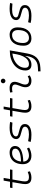

<svg xmlns="http://www.w3.org/2000/svg" viewBox="1835 -2619 1018 4728"><g transform="rotate(-90 2344.0 -255.0)"><path d="M331.1 9.8Q174.8 9.8 174.8 -141.6Q174.8 -173.3 179.2 -203.6Q183.6 -233.9 192.9 -287.1L222.7 -458H77.1L87.4 -517.6H233.4L260.7 -674.3H326.7L299.3 -517.6H535.6L525.4 -458H288.6L258.8 -287.1Q249.5 -234.9 245.1 -206.5Q240.7 -178.2 240.7 -147.9Q240.7 -51.3 340.3 -51.3Q378.4 -51.3 407.5 -58.1Q436.5 -64.9 476.1 -82L488.8 -26.4Q455.1 -11.2 417.5 -0.7Q379.9 9.8 331.1 9.8Z M877.9 -51.3Q918 -51.3 963.6 -64.2Q1009.3 -77.1 1051.8 -100.1L1074.2 -47.4Q1027.8 -20.5 974.9 -5.4Q921.9 9.8 873.5 9.8Q774.9 9.8 720 -45.7Q665 -101.1 665 -199.7Q665 -301.3 700 -374.5Q734.9 -447.8 799.6 -487.5Q864.3 -527.3 953.6 -527.3Q1028.8 -527.3 1070.8 -491.2Q1112.8 -455.1 1112.8 -390.6Q1112.8 -295.4 1011.2 -245.1Q909.7 -194.8 728.5 -190.9Q731.9 -125 771.2 -88.1Q810.5 -51.3 877.9 -51.3ZM730.5 -246.6Q882.3 -250.5 964.6 -285.9Q1046.9 -321.3 1046.9 -387.7Q1046.9 -424.3 1020.5 -445.3Q994.1 -466.3 946.3 -466.3Q855 -466.3 798.1 -408Q741.2 -349.6 730.5 -246.6Z M1388.7 9.8Q1274.9 9.8 1212.4 -9.8L1231.4 -71.8Q1331.1 -51.3 1399.4 -51.3Q1489.3 -51.3 1538.6 -76.9Q1587.9 -102.5 1587.9 -148.9Q1587.9 -172.9 1570.1 -190.9Q1552.2 -209 1520 -218.3L1375.5 -260.3Q1331.5 -272.9 1307.4 -300Q1283.2 -327.1 1283.2 -363.3Q1283.2 -441.4 1356.7 -484.4Q1430.2 -527.3 1564 -527.3Q1597.2 -527.3 1634 -524.4Q1670.9 -521.5 1705.6 -516.1L1688.5 -458Q1604.5 -466.3 1551.8 -466.3Q1455.6 -466.3 1402.6 -441.2Q1349.6 -416 1349.6 -369.6Q1349.6 -329.1 1405.8 -313.5L1549.3 -273.4Q1599.6 -259.8 1626.7 -228.3Q1653.8 -196.8 1653.8 -152.8Q1653.8 -75.2 1584.5 -32.7Q1515.1 9.8 1388.7 9.8Z M2088.9 9.8Q1932.6 9.8 1932.6 -141.6Q1932.6 -173.3 1937 -203.6Q1941.4 -233.9 1950.7 -287.1L1980.5 -458H1835L1845.2 -517.6H1991.2L2018.6 -674.3H2084.5L2057.1 -517.6H2293.5L2283.2 -458H2046.4L2016.6 -287.1Q2007.3 -234.9 2002.9 -206.5Q1998.5 -178.2 1998.5 -147.9Q1998.5 -51.3 2098.1 -51.3Q2136.2 -51.3 2165.3 -58.1Q2194.3 -64.9 2233.9 -82L2246.6 -26.4Q2212.9 -11.2 2175.3 -0.7Q2137.7 9.8 2088.9 9.8Z M2831.1 -81.1 2852.5 -31.2Q2824.7 -14.2 2793.9 -2.2Q2763.2 9.8 2723.1 9.8Q2638.7 9.8 2597.2 -31.7Q2555.7 -73.2 2560.5 -153.3Q2563 -189.9 2574.7 -224.6Q2586.4 -259.3 2600.3 -292Q2614.3 -324.7 2621.6 -355Q2635.7 -410.2 2611.3 -438.5Q2586.9 -466.8 2528.3 -466.8Q2481.9 -466.8 2439 -455.6L2428.7 -513.7Q2457.5 -522 2486.3 -524.7Q2515.1 -527.3 2543.9 -527.3Q2632.8 -527.3 2670.2 -480.7Q2707.5 -434.1 2685.5 -345.2Q2677.2 -310.5 2664.3 -280.5Q2651.4 -250.5 2640.4 -221.2Q2629.4 -191.9 2627 -157.7Q2619.6 -51.3 2729 -51.3Q2757.8 -51.3 2779.5 -58.1Q2801.3 -64.9 2831.1 -81.1ZM2714.4 -630.4Q2690.9 -630.4 2674.3 -647Q2657.7 -663.6 2657.7 -687Q2657.7 -710.4 2674.3 -727.1Q2690.9 -743.7 2714.4 -743.7Q2737.8 -743.7 2754.4 -727.1Q2771 -710.4 2771 -687Q2771 -663.6 2754.4 -647Q2737.8 -630.4 2714.4 -630.4Z M2952.1 234.4 2949.2 174.3 3049.8 168.9Q3119.6 165.5 3168.2 143.3Q3216.8 121.1 3248.3 85.7Q3279.8 50.3 3297.6 6.8Q3315.4 -36.6 3323.2 -82.5L3332.5 -135.7H3324.7Q3296.9 -65.9 3243.2 -27.8Q3189.5 10.3 3113.8 10.3Q3044.9 10.3 3008.8 -27.1Q2972.7 -64.5 2972.7 -135.3Q2972.7 -223.1 3009.3 -294.7Q3045.9 -366.2 3111.6 -417Q3177.2 -467.8 3265.6 -495.1Q3354 -522.5 3458 -522.5H3467.3L3392.1 -98.1Q3379.9 -29.3 3356.9 28.8Q3334 86.9 3294.2 130.9Q3254.4 174.8 3192.4 200.7Q3130.4 226.6 3040 230.5ZM3389.6 -458.5Q3289.6 -446.8 3210.2 -403.3Q3130.9 -359.9 3084.7 -293Q3038.6 -226.1 3038.6 -144Q3038.6 -50.8 3128.9 -50.8Q3189.5 -50.8 3237.5 -88.1Q3285.6 -125.5 3319.3 -192.6Q3353 -259.8 3370.1 -348.6L3373.5 -368.2V-367.7Z M3760.7 9.8Q3676.8 9.8 3629.6 -41.5Q3582.5 -92.8 3582.5 -184.1Q3582.5 -346.2 3654.8 -436.8Q3727.1 -527.3 3855.5 -527.3Q3939.5 -527.3 3986.6 -474.9Q4033.7 -422.4 4033.7 -328.6Q4033.7 -168.9 3961.4 -79.6Q3889.2 9.8 3760.7 9.8ZM3773.4 -50.8Q3865.2 -50.8 3916.5 -122.1Q3967.8 -193.4 3967.8 -320.3Q3967.8 -389.2 3936 -427.7Q3904.3 -466.3 3846.7 -466.3Q3753.9 -466.3 3701.4 -395.3Q3648.9 -324.2 3648.9 -197.3Q3648.9 -128.4 3681.6 -89.6Q3714.4 -50.8 3773.4 -50.8Z M4318.4 9.8Q4204.6 9.8 4142.1 -9.8L4161.1 -71.8Q4260.7 -51.3 4329.1 -51.3Q4418.9 -51.3 4468.3 -76.9Q4517.6 -102.5 4517.6 -148.9Q4517.6 -172.9 4499.8 -190.9Q4481.9 -209 4449.7 -218.3L4305.2 -260.3Q4261.2 -272.9 4237.1 -300Q4212.9 -327.1 4212.9 -363.3Q4212.9 -441.4 4286.4 -484.4Q4359.9 -527.3 4493.7 -527.3Q4526.9 -527.3 4563.7 -524.4Q4600.6 -521.5 4635.3 -516.1L4618.2 -458Q4534.2 -466.3 4481.4 -466.3Q4385.3 -466.3 4332.3 -441.2Q4279.3 -416 4279.3 -369.6Q4279.3 -329.1 4335.4 -313.5L4479 -273.4Q4529.3 -259.8 4556.4 -228.3Q4583.5 -196.8 4583.5 -152.8Q4583.5 -75.2 4514.2 -32.7Q4444.8 9.8 4318.4 9.8Z"/></g></svg>

Font: Cascadia Code Light
Style: Italic
Weight: 300
Italic angle: -10°
Monospace: yes
Designer: Aaron Bell
Foundry: Saja Typeworks
Version: Version 2404.023; ttfautohint (v1.8.4)